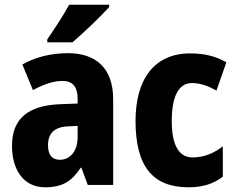

<svg xmlns="http://www.w3.org/2000/svg" viewBox="-20 -786 1007 816"><path d="M444 -756V-766H274C250 -722 215 -668 181 -619V-606H288C337 -648 412 -720 444 -756ZM268 -560C196 -560 130 -543 75 -512L120 -403C168 -429 208 -442 247 -442C289 -442 310 -416 310 -366V-346L232 -343C101 -337 31 -283 31 -166C31 -67 78 10 172 10C246 10 285 -16 323 -73H326L353 0H461V-363C461 -495 390 -560 268 -560ZM271 -249 310 -251V-203C310 -144 278 -107 235 -107C203 -107 184 -125 184 -169C184 -218 210 -247 271 -249Z M781 10C841 10 886 -4 927 -35V-164C886 -133 846 -117 798 -117C741 -117 710 -168 710 -272C710 -377 740 -433 795 -433C830 -433 862 -422 900 -401L942 -521C901 -545 854 -559 788 -559C634 -559 556 -447 556 -272C556 -78 630 10 781 10Z"/></svg>

Font: Noto Sans Malayalam Condensed ExtraBold
Style: Regular
Weight: 800
Width: 3
Designer: Jelle Bosma - Monotype Design Team
Foundry: Monotype Imaging Inc.
Version: Version 2.104